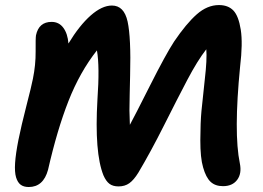

<svg xmlns="http://www.w3.org/2000/svg" viewBox="-20 -731 1044 763"><path d="M94.2 12.2Q74.7 12.2 62.5 3.4Q50.3 -5.4 43.9 -26.1Q37.6 -46.9 40 -83.7Q42.5 -120.6 53.2 -174.8Q64.5 -231 84.7 -309.6Q105 -388.2 110.8 -418Q122.1 -473.6 121.6 -526.4Q121.1 -579.1 123 -590.8Q134.3 -644 185.1 -644Q214.4 -644 231.7 -620.6Q249 -597.2 252 -558.1Q295.9 -630.4 340.6 -669.7Q385.3 -709 424.8 -709Q473.1 -709 487.1 -645.3Q501 -581.5 497.1 -432.1Q496.6 -407.2 495.4 -356.9Q494.1 -306.6 494.4 -292Q494.6 -277.3 496.1 -234.9Q512.7 -265.1 575.7 -390.1Q638.7 -515.1 671.9 -565.9Q720.2 -637.2 762 -674.1Q803.7 -710.9 850.1 -710.9Q886.7 -710.9 907.5 -689.2Q928.2 -667.5 936.8 -613Q945.3 -558.6 934.1 -465.8Q908.2 -202.1 933.1 -82Q941.4 -41.5 922.6 -16.4Q903.8 8.8 866.2 8.8Q835.4 8.8 816.9 -8.5Q798.3 -25.9 787.1 -65.9Q775.9 -103.5 776.1 -174.3Q776.4 -245.1 780.5 -289.1Q784.7 -333 793.9 -416Q803.2 -494.6 799.8 -535.2Q764.2 -489.3 724.4 -413.6Q684.6 -337.9 631.6 -232.4Q578.6 -127 529.8 -44.9Q511.7 -15.6 493.9 -2.9Q476.1 9.8 451.2 9.8Q428.7 9.8 415 -0.5Q401.4 -10.7 391.1 -34.2Q355 -124 367.2 -335Q376.5 -467.3 365.2 -530.8Q297.4 -444.8 252.2 -329.8Q207 -214.8 170.9 -56.2Q152.3 12.2 94.2 12.2Z"/></svg>

Font: Shantell Sans Normal
Style: Italic
Weight: 600
Italic angle: -11.31°
Designer: Stephen Nixon, Anya Danilova, Shantell Martin
Foundry: Arrow Type
Version: Version 1.006;[559af2be0]